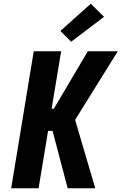

<svg xmlns="http://www.w3.org/2000/svg" viewBox="-20 -1010 652 1030"><path d="M343 0 262 -308H238L187 0H40L161 -735H308L257 -427H269L451 -735H612L383 -367L491 0ZM362 -786 304 -844 467 -990 538 -920Z"/></svg>

Font: Iosevka Aile Heavy
Style: Italic
Weight: 900
Italic angle: -9°
Designer: Belleve Invis
Foundry: Belleve Invis
Version: Version 31.1.0; ttfautohint (v1.8.4)